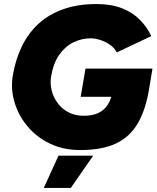

<svg xmlns="http://www.w3.org/2000/svg" viewBox="-20 -732 776 952"><path d="M377 12Q294 12 227.5 -20Q161 -52 116 -106Q71 -160 51.5 -226.5Q32 -293 44 -361Q58 -441 90 -505.5Q122 -570 173 -616Q224 -662 295.5 -687Q367 -712 458 -712Q532 -712 585 -691Q638 -670 673.5 -634Q709 -598 730 -553L559 -472Q548 -494 526 -509.5Q504 -525 478 -533.5Q452 -542 429 -542Q385 -542 344 -522Q303 -502 273.5 -460Q244 -418 233 -350Q228 -318 236 -284.5Q244 -251 265 -222Q286 -193 319 -175.5Q352 -158 395 -158Q438 -158 467 -171.5Q496 -185 513.5 -211.5Q531 -238 538 -278L720 -295Q703 -189 663.5 -121Q624 -53 555 -20.5Q486 12 377 12ZM380 -252 404 -392H736L720 -295L608 -252ZM197 200 270 40H442L331 200Z"/></svg>

Font: Figtree Light Black
Style: Italic
Weight: 900
Italic angle: -9.5°
Version: Version 2.000